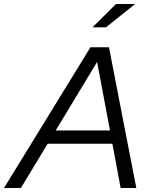

<svg xmlns="http://www.w3.org/2000/svg" viewBox="-69 -935 755 955"><path d="M-49 0 381 -700H473L609 0H531L490 -220H168L35 0ZM208 -286H478L414 -627ZM508 -915H603L458 -799H391Z"/></svg>

Font: Red Hat Display
Style: Italic
Weight: 400
Italic angle: -12°
Designer: Pentagram / MCKL
Foundry: Pentagram / MCKL
Version: Version 1.003; Red Hat Display Italic